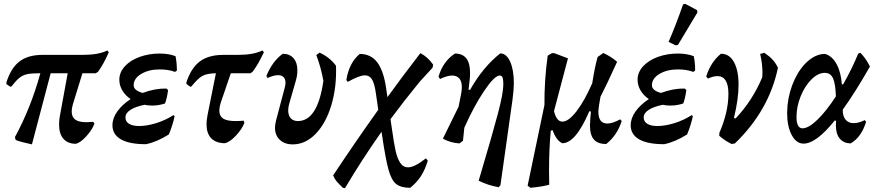

<svg xmlns="http://www.w3.org/2000/svg" viewBox="-20 -743 4595 1004"><path d="M549 -470Q523 -410 493 -368L481 -360H411L364 -207Q355 -179 355 -159Q355 -131 373.5 -117.5Q392 -104 432 -104Q441 -104 467 -106L474 -97Q462 -64 430.5 -29.5Q399 5 375 9Q333 8 311 -18Q289 -44 289 -91Q289 -115 293 -136L334 -360H245L147 12Q86 -1 62 -11L58 -26Q141 -178 191 -360H188Q144 -360 121.5 -355Q99 -350 81.5 -336Q64 -322 39 -290H33L14 -303L13 -310Q36 -386 81 -421Q126 -456 202 -456H413Q495 -456 541 -479Z M679 -297Q679 -270 726 -257Q790 -281 850 -280L859 -272Q853 -228 843 -202Q811 -191 776 -191Q753 -191 736 -195Q690 -186 663 -169Q636 -152 636 -129Q636 -107 655 -95.5Q674 -84 707 -84Q748 -84 796.5 -99Q845 -114 887 -141L893 -136Q885 -94 863 -40Q799 0 743 11Q656 11 612 -14.5Q568 -40 568 -88Q568 -125 593.5 -160.5Q619 -196 663 -225Q636 -243 620 -269.5Q604 -296 604 -326Q604 -365 633 -396.5Q662 -428 710.5 -445.5Q759 -463 815 -463Q863 -463 898 -449Q905 -414 905 -374L895 -367Q862 -380 815 -380Q758 -380 718.5 -356.5Q679 -333 679 -297Z M1360 -470Q1342 -433 1329.5 -411Q1317 -389 1301 -368L1290 -360H1187L1136 -211Q1127 -184 1127 -164Q1127 -136 1147 -123Q1167 -110 1211 -110Q1238 -110 1254 -112L1258 -101Q1246 -68 1213.5 -33.5Q1181 1 1155 6Q1108 5 1084 -20.5Q1060 -46 1060 -93Q1060 -112 1065 -140L1109 -360Q1061 -359 1037.5 -345.5Q1014 -332 980 -290H974L956 -303L954 -310Q978 -386 1024 -421Q1070 -456 1147 -456H1222Q1306 -456 1352 -479Z M1418 -75Q1418 -89 1423 -111L1468 -281Q1473 -299 1473 -310Q1473 -329 1463 -339.5Q1453 -350 1434 -350Q1412 -350 1379 -335L1373 -346Q1405 -424 1459 -462Q1496 -461 1515.5 -438Q1535 -415 1535 -376Q1535 -348 1527 -321L1493 -203Q1487 -182 1487 -166Q1487 -140 1500 -125Q1513 -110 1538 -110Q1641 -110 1671 -320Q1659 -389 1634 -455L1651 -468Q1705 -443 1737 -399Q1741 -287 1712.5 -192.5Q1684 -98 1630.5 -43Q1577 12 1511 12Q1468 12 1443 -12Q1418 -36 1418 -75Z M2175 -316Q2094 -217 2022 -120L2030 -65Q2040 6 2048.5 45Q2057 84 2072.5 108Q2088 132 2114 132Q2148 132 2207 85L2217 97Q2203 144 2181 178Q2159 212 2125 239Q2077 239 2052 219.5Q2027 200 2011.5 144Q1996 88 1978 -35L1975 -54Q1871 94 1784 241L1773 239Q1751 218 1740 205Q1729 192 1722 174Q1843 -8 1958 -169L1946 -252Q1939 -304 1926 -326.5Q1913 -349 1888 -349Q1859 -349 1799 -315L1791 -324Q1805 -414 1861 -461Q1920 -461 1953.5 -416Q1987 -371 2000 -276L2006 -235Q2078 -335 2178 -465Q2215 -447 2245 -405L2242 -389Z M2667 -308Q2667 -276 2660 -222L2597 225L2588 236Q2534 227 2483 202Q2557 -47 2584.5 -152Q2612 -257 2612 -302Q2612 -327 2608 -337.5Q2604 -348 2593 -348Q2566 -348 2512 -268Q2458 -188 2408 -75L2401 -7L2383 7Q2335 4 2296 -18L2378 -185L2392 -256Q2395 -274 2395 -288Q2395 -318 2381.5 -333Q2368 -348 2344 -348Q2319 -348 2281 -330L2273 -342Q2297 -423 2359 -463Q2438 -463 2438 -363Q2438 -339 2436 -325L2430 -274L2438 -273Q2505 -392 2596 -464Q2629 -463 2648 -420Q2667 -377 2667 -308Z M3231 -110Q3207 -35 3150 10Q3106 10 3085.5 -13.5Q3065 -37 3065 -88Q3065 -98 3067 -126L3070 -159L3062 -162Q3025 -76 2990 -35Q2955 6 2920 6Q2904 -2 2892 -18Q2880 -34 2869 -63L2860 -59Q2851 39 2851 151L2852 223Q2817 233 2754 239L2739 228L2827 -194Q2826 -323 2844 -452L2866 -465H2878L2950 -438L2877 -162Q2890 -107 2921 -107Q2953 -107 2995 -161.5Q3037 -216 3077 -308Q3089 -387 3105 -445L3135 -466Q3177 -446 3207 -420Q3155 -305 3120 -237L3113 -196Q3109 -168 3109 -159Q3109 -97 3156 -97Q3183 -97 3223 -119Z M3389 -297Q3389 -270 3436 -257Q3500 -281 3560 -280L3569 -272Q3563 -228 3553 -202Q3521 -191 3486 -191Q3463 -191 3446 -195Q3400 -186 3373 -169Q3346 -152 3346 -129Q3346 -107 3365 -95.5Q3384 -84 3417 -84Q3458 -84 3506.5 -99Q3555 -114 3597 -141L3603 -136Q3595 -94 3573 -40Q3509 0 3453 11Q3366 11 3322 -14.5Q3278 -40 3278 -88Q3278 -125 3303.5 -160.5Q3329 -196 3373 -225Q3346 -243 3330 -269.5Q3314 -296 3314 -326Q3314 -365 3343 -396.5Q3372 -428 3420.5 -445.5Q3469 -463 3525 -463Q3573 -463 3608 -449Q3615 -414 3615 -374L3605 -367Q3572 -380 3525 -380Q3468 -380 3428.5 -356.5Q3389 -333 3389 -297ZM3525 -508 3513 -506 3476 -524Q3511 -603 3552 -720L3563 -723L3625 -690L3627 -678Z M4048 -389Q4002 -166 3823 7L3806 10Q3775 -4 3741 -33L3742 -49Q3789 -157 3789 -253Q3789 -299 3774.5 -322Q3760 -345 3732 -345Q3709 -345 3682 -332L3673 -343Q3696 -418 3750 -462Q3794 -462 3818 -418.5Q3842 -375 3842 -300Q3842 -225 3818 -127L3826 -123Q3915 -217 3966 -339Q3967 -346 3967 -363Q3967 -410 3955 -461L3977 -467Q4006 -447 4021.5 -429.5Q4037 -412 4048 -389Z M4444 -99Q4470 -99 4502 -115L4509 -106Q4484 -25 4428 7Q4391 6 4371 -18.5Q4351 -43 4351 -87Q4351 -102 4352 -110L4346 -114Q4248 8 4182 8Q4144 8 4120 -37Q4096 -82 4096 -152Q4096 -165 4098 -193Q4106 -265 4135 -327Q4164 -389 4206.5 -425Q4249 -461 4294 -461Q4331 -451 4354.5 -408Q4378 -365 4382 -302H4389Q4434 -381 4468 -463L4479 -467Q4508 -438 4529 -395Q4449 -255 4387 -170Q4386 -136 4401.5 -117.5Q4417 -99 4444 -99ZM4351 -239Q4349 -305 4336 -333.5Q4323 -362 4293 -362Q4258 -362 4223.5 -328Q4189 -294 4167 -240Q4145 -186 4145 -130Q4145 -102 4153 -87Q4161 -72 4176 -72Q4208 -72 4254.5 -117Q4301 -162 4351 -239Z"/></svg>

Font: Alegreya Medium
Style: Italic
Weight: 500
Italic angle: -7°
Designer: Juan Pablo del Peral
Foundry: Huerta Tipografica
Version: Version 2.008; ttfautohint (v1.8)